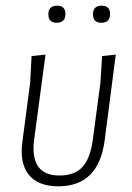

<svg xmlns="http://www.w3.org/2000/svg" viewBox="-20 -651 464 675"><path d="M181 -631Q210 -631 210 -602Q210 -571 179 -571Q150 -571 150 -601Q150 -631 181 -631ZM367 -602Q367 -571 336 -571Q307 -571 307 -601Q307 -631 337 -631Q367 -631 367 -602ZM185 4Q114 4 81 -37Q48 -78 59 -155L86 -360L91 -454L140 -459L100 -160Q84 -34 189 -34Q242 -34 269.5 -63.5Q297 -93 306 -158L333 -360L339 -454L387 -459L348 -158Q327 4 185 4Z"/></svg>

Font: Alegreya Sans SC Light
Style: Italic
Weight: 300
Italic angle: -7°
Designer: Juan Pablo del Peral
Foundry: Huerta Tipografica
Version: Version 2.007